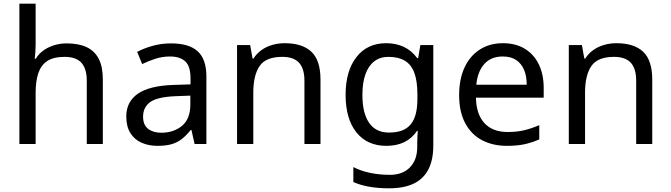

<svg xmlns="http://www.w3.org/2000/svg" viewBox="-20 -780 3634 1040"><path d="M173 -537Q173 -518 171.5 -498Q170 -478 168 -462H174Q191 -490 217 -508Q243 -526 275 -535.5Q307 -545 341 -545Q406 -545 449.5 -524.5Q493 -504 515 -461Q537 -418 537 -349V0H450V-343Q450 -408 421 -440Q392 -472 330 -472Q270 -472 236 -449.5Q202 -427 187.5 -383.5Q173 -340 173 -277V0H85V-760H173Z M906 -545Q1004 -545 1051 -502Q1098 -459 1098 -365V0H1034L1017 -76H1013Q990 -47 965.5 -27.5Q941 -8 909.5 1Q878 10 833 10Q785 10 746.5 -7Q708 -24 686 -59.5Q664 -95 664 -149Q664 -229 727 -272.5Q790 -316 921 -320L1012 -323V-355Q1012 -422 983 -448Q954 -474 901 -474Q859 -474 821 -461.5Q783 -449 750 -433L723 -499Q758 -518 806 -531.5Q854 -545 906 -545ZM932 -259Q832 -255 793.5 -227Q755 -199 755 -148Q755 -103 782.5 -82Q810 -61 853 -61Q921 -61 966 -98.5Q1011 -136 1011 -214V-262Z M1522 -546Q1618 -546 1667 -499.5Q1716 -453 1716 -349V0H1629V-343Q1629 -408 1600 -440Q1571 -472 1509 -472Q1420 -472 1386 -422Q1352 -372 1352 -278V0H1264V-536H1335L1348 -463H1353Q1371 -491 1397.5 -509.5Q1424 -528 1456 -537Q1488 -546 1522 -546Z M2072 -546Q2125 -546 2167.5 -526Q2210 -506 2240 -465H2245L2257 -536H2327V9Q2327 85 2301 136.5Q2275 188 2222 214Q2169 240 2087 240Q2029 240 1980.5 231.5Q1932 223 1894 206V125Q1932 145 1983 156Q2034 167 2092 167Q2161 167 2200.5 126.5Q2240 86 2240 16V-5Q2240 -17 2241 -39.5Q2242 -62 2243 -71H2239Q2211 -30 2169.5 -10Q2128 10 2073 10Q1969 10 1910.5 -63Q1852 -136 1852 -267Q1852 -395 1910.5 -470.5Q1969 -546 2072 -546ZM2084 -472Q2039 -472 2007.5 -448Q1976 -424 1959.5 -378Q1943 -332 1943 -266Q1943 -167 1979.5 -114.5Q2016 -62 2086 -62Q2127 -62 2156 -72.5Q2185 -83 2204 -105.5Q2223 -128 2232 -163Q2241 -198 2241 -246V-267Q2241 -340 2224.5 -385Q2208 -430 2173 -451Q2138 -472 2084 -472Z M2704 -546Q2773 -546 2822.5 -516Q2872 -486 2898.5 -431.5Q2925 -377 2925 -304V-251H2558Q2560 -160 2604.5 -112.5Q2649 -65 2729 -65Q2780 -65 2819.5 -74.5Q2859 -84 2901 -102V-25Q2860 -7 2820 1.5Q2780 10 2725 10Q2649 10 2590.5 -21Q2532 -52 2499.5 -113.5Q2467 -175 2467 -264Q2467 -352 2496.5 -415Q2526 -478 2579.5 -512Q2633 -546 2704 -546ZM2703 -474Q2640 -474 2603.5 -433.5Q2567 -393 2560 -321H2833Q2833 -367 2819 -401Q2805 -435 2776.5 -454.5Q2748 -474 2703 -474Z M3319 -546Q3415 -546 3464 -499.5Q3513 -453 3513 -349V0H3426V-343Q3426 -408 3397 -440Q3368 -472 3306 -472Q3217 -472 3183 -422Q3149 -372 3149 -278V0H3061V-536H3132L3145 -463H3150Q3168 -491 3194.5 -509.5Q3221 -528 3253 -537Q3285 -546 3319 -546Z"/></svg>

Font: utelugu85
Style: Book
Weight: 400
Designer: Jelle Bosma - Monotype Design Team
Foundry: Monotype Imaging Inc.
Version: Version 2.003